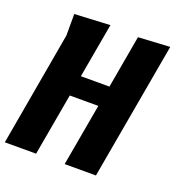

<svg xmlns="http://www.w3.org/2000/svg" viewBox="-165 -879 950 998"><g transform="rotate(20 310.0 -380.0)"><path d="M300.5 0H473.5L608 -760L433 -750L381.5 -458H223.5L277 -760L80.5 -750V-631.5L-30.5 0H142.5L203.5 -344H361.5Z"/></g></svg>

Font: B612
Style: Regular
Weight: 700
Italic angle: -10°
Designer: Nicolas Chauveau, Thomas Paillot, Jonathan Favre-Lamarine, Jean-Luc Vinot
Foundry: AIRBUS
Version: Version 1.008